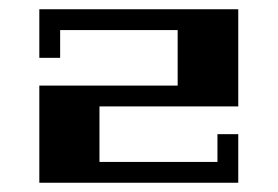

<svg xmlns="http://www.w3.org/2000/svg" viewBox="-20 -715 601 415"><path d="M195 -485V-365H450V-425H495V-320H65V-530H364V-650H110V-590H65V-695H495V-485Z"/></svg>

Font: Geostar Fill
Style: Regular
Weight: 400
Designer: Joe Prince
Foundry: Joe Prince
Version: Version 1.002